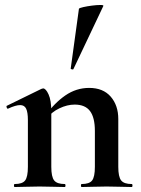

<svg xmlns="http://www.w3.org/2000/svg" viewBox="-20 -751 566 771"><path d="M308 0Q305 0 305 -6Q305 -12 308 -12Q339 -12 350 -26.5Q361 -41 361 -81V-225Q361 -279 341.5 -305Q322 -331 280 -331Q250 -331 218.5 -316Q187 -301 168 -275L163 -287Q198 -337 242 -367.5Q286 -398 338 -398Q394 -398 424.5 -363Q455 -328 455 -273V-81Q455 -41 466.5 -26.5Q478 -12 509 -12Q512 -12 512 -6Q512 0 509 0Q489 0 463 -1Q437 -2 408 -2Q380 -2 354 -1Q328 0 308 0ZM39 0Q36 0 36 -6Q36 -12 39 -12Q70 -12 81 -26.5Q92 -41 92 -81V-269Q92 -300 85 -314.5Q78 -329 61 -329Q52 -329 40 -325.5Q28 -322 13 -315Q9 -313 7 -319Q5 -325 7 -326L146 -394Q152 -396 153 -396Q164 -396 175 -372Q186 -348 186 -303V-81Q186 -41 197.5 -26.5Q209 -12 240 -12Q243 -12 243 -6Q243 0 240 0Q220 0 194 -1Q168 -2 139 -2Q111 -2 85 -1Q59 0 39 0ZM275 -474Q274 -471 268.5 -472.5Q263 -474 264 -476L297 -716Q299 -719 314.5 -722.5Q330 -726 349.5 -728.5Q369 -731 383 -731Q397 -731 395 -727Z"/></svg>

Font: Cormorant Infant Light
Style: Regular
Weight: 300
Designer: Christian Thalmann (Catharsis Fonts)
Foundry: Catharsis Fonts
Version: Version 4.001